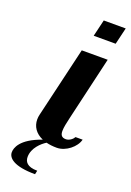

<svg xmlns="http://www.w3.org/2000/svg" viewBox="-146 -654 590 863"><g transform="rotate(20 149.5 -222.5)"><path d="M200 -135 271 -440H147L68 -104C66 -96 65 -88 65 -80C65 -46.6 83.5 -18.3 119.6 -2.8C20.3 31.8 8 78 8 98C8 125 38 155 140 155L144 137C94 137 82 115 82 93C82 50.3 118.5 17.7 140.4 4.2C155.1 8 172 10 191 10C234 10 279 -27 288 -64H254C249 -54 233 -40 216 -40C195 -40 189 -52 189 -70C189 -87 194.2 -110 200 -135ZM194 -600 175 -520H280L299 -600Z"/></g></svg>

Font: Pfennig
Style: BoldItalic
Weight: 700
Italic angle: -13°
Version: Version 20100423